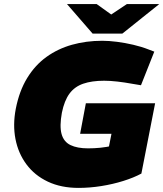

<svg xmlns="http://www.w3.org/2000/svg" viewBox="-20 -908 797 937"><path d="M363 9Q278 9 213.5 -21.5Q149 -52 109 -106Q69 -160 55.5 -229.5Q42 -299 57 -377Q74 -464 112.5 -527Q151 -590 206.5 -630Q262 -670 331 -689.5Q400 -709 479 -709Q511 -709 550.5 -704Q590 -699 630.5 -689.5Q671 -680 704 -667L733 -656L668 -492L626 -499Q588 -506 552.5 -510Q517 -514 488 -514Q428 -514 386 -499.5Q344 -485 319 -451Q294 -417 282 -358Q270 -292 280.5 -254Q291 -216 324 -200Q357 -184 410 -184Q440 -184 470 -187Q500 -190 535 -198L504 -154L524 -255H371L399 -404H737L670 -61Q633 -41 582 -25Q531 -9 474.5 0Q418 9 363 9ZM432 -744 500 -822 599 -888H757L577 -744ZM432 -744 307 -888H452L544 -822L577 -744Z"/></svg>

Font: REM Black
Style: Italic
Weight: 900
Italic angle: -11°
Designer: Octavio Pardo
Foundry: Ashler Design
Version: Version 1.005;gftools[0.9.28]